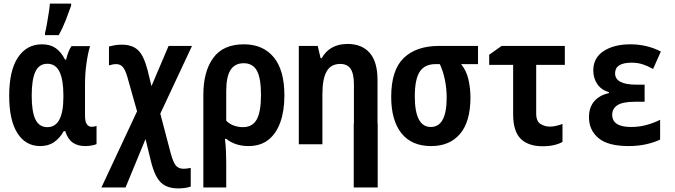

<svg xmlns="http://www.w3.org/2000/svg" viewBox="-20 -801 3750 1066"><path d="M203 10Q122 10 76.5 -62Q31 -134 31 -269Q31 -409 79.5 -482Q128 -555 213 -555Q259 -555 289.5 -533.5Q320 -512 341 -470H347Q352 -491 359.5 -511Q367 -531 377 -545H480Q468 -506 460 -449Q452 -392 452 -333V-159Q452 -126 462 -111.5Q472 -97 489 -97Q503 -97 516 -102V-1Q511 2 493 6Q475 10 453 10Q411 10 383.5 -9.5Q356 -29 342 -73H334Q312 -34 280.5 -12Q249 10 203 10ZM243 -95Q332 -95 332 -263V-271Q332 -358 310.5 -402.5Q289 -447 243 -447Q197 -447 176.5 -403Q156 -359 156 -270Q156 -180 177 -137.5Q198 -95 243 -95ZM230 -619Q235 -636 240.5 -668Q246 -700 251 -731.5Q256 -763 257 -781H375V-770Q362 -733 345 -689Q328 -645 306 -606H230Z M970 245Q908 245 874 213Q840 181 819 98L788 -29L677 240H543L741 -183L687 -374Q675 -415 661 -430Q647 -445 625 -445Q607 -445 585 -438V-543Q600 -547 618 -550Q636 -553 656 -553Q714 -553 746 -523Q778 -493 799 -413L821 -323L916 -546H1046L870 -170L927 47Q942 102 957 119Q972 136 1000 136Q1018 136 1039 131V235Q1024 240 1006.5 242.5Q989 245 970 245Z M1109 -274Q1109 -404 1164 -479.5Q1219 -555 1334 -555Q1440 -555 1499.5 -483.5Q1559 -412 1559 -271Q1559 -187 1537 -124Q1515 -61 1471 -25.5Q1427 10 1359 10Q1287 10 1236 -30H1229Q1233 4 1234.5 37.5Q1236 71 1236 102V240H1109ZM1329 -95Q1381 -95 1405 -137Q1429 -179 1429 -274Q1429 -368 1406 -409Q1383 -450 1333 -450Q1284 -450 1260 -412.5Q1236 -375 1236 -295V-131Q1253 -113 1278 -104Q1303 -95 1329 -95Z M1639 0V-546H1744L1760 -478H1766Q1787 -516 1823 -536.5Q1859 -557 1910 -557Q1989 -557 2032.5 -507.5Q2076 -458 2076 -357V-115H2077V240H1944V-115H1945V-331Q1945 -392 1926.5 -419Q1908 -446 1869 -446Q1817 -446 1793.5 -404.5Q1770 -363 1770 -279V0Z M2374 10Q2265 10 2208.5 -61.5Q2152 -133 2152 -263Q2152 -412 2221.5 -479Q2291 -546 2417 -546H2634V-445H2540Q2569 -410 2580.5 -361Q2592 -312 2592 -260Q2592 -126 2534.5 -58Q2477 10 2374 10ZM2372 -96Q2460 -96 2460 -259Q2460 -308 2450.5 -356Q2441 -404 2422 -445H2398Q2338 -445 2310.5 -403Q2283 -361 2283 -266Q2283 -96 2372 -96Z M2993 11Q2913 11 2871 -30.5Q2829 -72 2829 -167V-441H2696V-497L2765 -546H3116V-441H2957V-171Q2957 -127 2981.5 -112.5Q3006 -98 3032 -98Q3049 -98 3067 -102Q3085 -106 3103 -113V-13Q3084 -2 3056 4.5Q3028 11 2993 11Z M3471 10Q3355 10 3302.5 -34.5Q3250 -79 3250 -150Q3250 -205 3279.5 -239Q3309 -273 3361 -284V-289Q3318 -302 3296 -334.5Q3274 -367 3274 -410Q3274 -480 3331.5 -517.5Q3389 -555 3480 -555Q3524 -555 3566 -545.5Q3608 -536 3649 -515L3606 -418Q3578 -434 3549.5 -443.5Q3521 -453 3487 -453Q3395 -453 3395 -394Q3395 -331 3513 -331H3559V-236H3505Q3437 -236 3408 -217Q3379 -198 3379 -164Q3379 -96 3484 -96Q3531 -96 3572.5 -108Q3614 -120 3645 -136V-26Q3612 -10 3567 0Q3522 10 3471 10Z"/></svg>

Font: Noto Sans Mono Condensed
Style: Bold
Weight: 700
Width: 3
Designer: Monotype Design Team
Foundry: Monotype Imaging Inc.
Version: Version 2.014